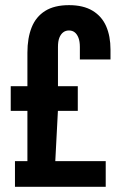

<svg xmlns="http://www.w3.org/2000/svg" viewBox="-20 -719 468 739"><path d="M37.6 0V-98.8H85.5V-292.4H21.3V-387.3H85.5V-516.4Q85.5 -572.4 101.8 -613.5Q118.2 -654.6 153.7 -676.9Q189.3 -699.2 245.7 -699.2Q300.6 -699.2 336.2 -677.8Q371.9 -656.3 388.6 -618Q405.3 -579.7 405.3 -528.3V-490.1H287.4V-538.1Q287.4 -559.4 282 -573.5Q276.5 -587.6 267.5 -594.6Q258.5 -601.7 245.4 -601.7Q232.6 -601.7 223.3 -594.6Q214 -587.6 208.5 -573.9Q203.1 -560.2 203.1 -538.1V-387.3H279.4V-292.4H202.9L192.8 -98.8H386.9V0Z"/></svg>

Font: Archivo SemiBold ExtraCondensed
Style: Regular
Weight: 600
Width: 2
Version: Version 2.001